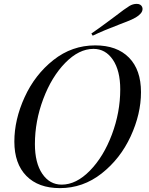

<svg xmlns="http://www.w3.org/2000/svg" viewBox="-20 -956 769 990"><path d="M471 -722Q583 -722 645 -659Q707 -596 707 -481Q707 -368 653.5 -252.5Q600 -137 504 -61.5Q408 14 289 14Q178 14 116 -49Q54 -112 54 -226Q54 -339 107 -455Q160 -571 255.5 -646.5Q351 -722 471 -722ZM160 -213Q160 -116 198 -60Q236 -4 298 -4Q373 -4 443.5 -76Q514 -148 557 -262.5Q600 -377 600 -495Q600 -592 562 -648Q524 -704 462 -704Q387 -704 316.5 -632Q246 -560 203 -445.5Q160 -331 160 -213ZM575 -873Q624 -911 647 -925Q665 -936 685 -936Q706 -936 713 -920Q715 -914 715 -910Q715 -897 704.5 -885.5Q694 -874 680 -866Q661 -855 633.5 -844.5Q606 -834 601 -832Q514 -799 458 -772L451 -783Q493 -812 528.5 -838.5Q564 -865 575 -873Z"/></svg>

Font: Playfair Display
Style: Italic
Weight: 400
Italic angle: -14°
Designer: Claus Eggers Sørensen
Foundry: Claus Eggers Sørensen
Version: Version 1.200; ttfautohint (v1.6)